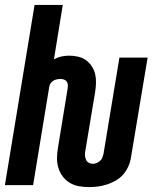

<svg xmlns="http://www.w3.org/2000/svg" viewBox="-24 -755 644 783"><path d="M340 8Q319 8 298.5 4.5Q278 1 260.5 -9.5Q243 -20 231 -36.5Q219 -53 213.5 -72.5Q208 -92 208.5 -113Q209 -134 213 -156L252 -395Q253 -402 252.5 -409.5Q252 -417 248 -422.5Q244 -428 237 -430.5Q230 -433 223 -433Q216 -433 208.5 -431.5Q201 -430 194.5 -426.5Q188 -423 183 -416Q178 -409 177 -402L111 0H-4L117 -735H232L196 -513Q210 -521 226 -524.5Q242 -528 257 -528Q276 -528 294 -524Q312 -520 326 -510Q340 -500 350 -485Q360 -470 364 -453Q368 -436 367.5 -417Q367 -398 364 -380L324 -140Q322 -131 322.5 -122Q323 -113 326.5 -104.5Q330 -96 337.5 -91.5Q345 -87 354 -87Q362 -87 369.5 -90Q377 -93 383.5 -98.5Q390 -104 393 -111.5Q396 -119 398 -127L463 -520H578L510 -112Q507 -93 499 -75.5Q491 -58 478.5 -43.5Q466 -29 448.5 -19Q431 -9 413 -3Q395 3 376.5 5.5Q358 8 340 8Z"/></svg>

Font: Iosevka XBd Ex Obl
Style: Regular
Weight: 800
Width: 7
Italic angle: -9°
Monospace: yes
Designer: Belleve Invis
Foundry: Belleve Invis
Version: Version 32.5.0; ttfautohint (v1.8.4)